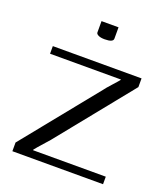

<svg xmlns="http://www.w3.org/2000/svg" viewBox="-143 -893 870 995"><g transform="rotate(20 291.5 -396.0)"><path d="M245.1 -791.5H338.9V-729Q338.9 -708.5 292 -708.5Q270 -708.5 257.6 -714.6Q245.1 -720.7 245.1 -729ZM41.5 0V-47.9L375 -460.4Q382.3 -471.2 410.6 -502.4Q439 -533.7 442.9 -539.6V-541.5H52.2V-583.5H541.5V-535.6L208.5 -123Q202.6 -116.2 186.5 -98.1Q170.4 -80.1 157.2 -64.9Q144 -49.8 140.6 -44.9V-41.5H541.5V0Z"/></g></svg>

Font: Resagnicto
Style: Regular
Weight: 500
Version: Version 0.9991